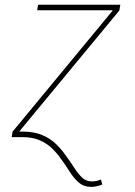

<svg xmlns="http://www.w3.org/2000/svg" viewBox="-20 -562 555 787"><path d="M27.8 0 31.7 -22.5 440.9 -517.6 441.4 -520H132.3L136.2 -542.5H473.1L469.2 -519L60.5 -24.9L56.2 0ZM354 204.1Q323.7 204.1 303.2 186.5Q282.7 168.9 265.9 142.1Q249 115.2 229 87.9Q212.9 64.9 191.9 44.9Q170.9 24.9 141.6 12.5Q112.3 0 70.8 0H43.9L47.9 -22.5H74.2Q120.1 -22.5 152.8 -8.5Q185.5 5.4 208.5 27.3Q231.4 49.3 248 73.2Q269 101.6 284.7 126.2Q300.3 150.9 316.9 166.3Q333.5 181.6 356.9 181.6Q365.2 181.6 374.3 179.9Q383.3 178.2 393.6 173.8L399.4 194.3Q387.2 199.2 375.5 201.7Q363.8 204.1 354 204.1Z"/></svg>

Font: Inter 16pt Thin
Style: Italic
Weight: 250
Italic angle: -9.3988°
Version: Version 4.001;git-66647c0bb